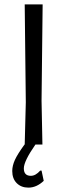

<svg xmlns="http://www.w3.org/2000/svg" viewBox="-20 -661 308 878"><path d="M110 197C134.7 197 158 186.7 180 166L170 119H164C150 135 135.7 143 121 143C99.7 143 89 131.7 89 109C89 87 106.7 50.7 142 0H174L170 -200L175 -641H93L98 -193L93 0H92C70.7 29.3 56 52.8 48 70.5C40 88.2 36 105 36 121C36 144.3 42.8 162.8 56.5 176.5C70.2 190.2 88 197 110 197Z"/></svg>

Font: Alegreya Sans
Style: Regular
Weight: 400
Designer: Juan Pablo del Peral
Foundry: Huerta Tipografica
Version: Version 1.000;PS 001.000;hotconv 1.0.70;makeotf.lib2.5.58329